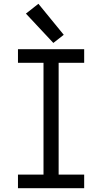

<svg xmlns="http://www.w3.org/2000/svg" viewBox="-20 -995 540 1015"><path d="M75 0V-72H210V-663H75V-735H425V-663H290V-72H425V0ZM262 -768 117 -923 183 -975 317 -811Z"/></svg>

Font: Iosevka SS01
Style: Regular
Weight: 400
Monospace: yes
Designer: Belleve Invis
Foundry: Belleve Invis
Version: 2.3.3; ttfautohint (v1.8.3)